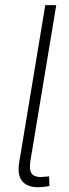

<svg xmlns="http://www.w3.org/2000/svg" viewBox="-20 -748 277 770"><path d="M153.3 1.5Q99.1 7.8 73.5 -16.6Q47.9 -41 57.1 -97.2L161.6 -727.5H205.6L102.1 -103.5Q95.2 -61 111.1 -47.6Q127 -34.2 162.1 -39.6Q168.5 -40 170.7 -40Q172.9 -40 176.8 -41L178.2 -2Q173.3 -1 166.7 0Q160.2 1 153.3 1.5Z"/></svg>

Font: Inter 17pt ExtraLight
Style: Italic
Weight: 250
Italic angle: -9.3988°
Version: Version 4.001;git-66647c0bb